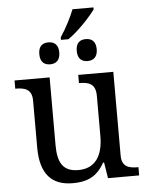

<svg xmlns="http://www.w3.org/2000/svg" viewBox="-59 -919 753 976"><g transform="rotate(-5 317.5 -430.5)"><path d="M276 -721H314C367 -757 430 -826 455 -861V-871H348C334 -834 304 -775 276 -734ZM211 -602C239 -602 262 -617 262 -658C262 -700 239 -714 211 -714C182 -714 160 -700 160 -658C160 -617 182 -602 211 -602ZM402 -602C430 -602 453 -617 453 -658C453 -700 430 -714 402 -714C373 -714 351 -700 351 -658C351 -617 373 -602 402 -602ZM273 10C338 10 394 -6 435 -81H440L453 0H612V-42H609C565 -42 527 -50 527 -109V-536H348V-494H351C396 -494 433 -485 433 -422V-216C433 -119 395 -54 307 -54C226 -54 202 -104 202 -191V-536H23V-494H26C70 -494 108 -485 108 -426V-186C108 -49 167 10 273 10Z"/></g></svg>

Font: Noto Serif Thai
Style: Regular
Weight: 400
Designer: Monotype Design Team
Foundry: Monotype Imaging Inc.
Version: Version 1.901